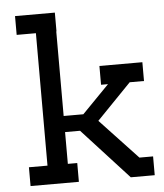

<svg xmlns="http://www.w3.org/2000/svg" viewBox="-54 -807 730 855"><g transform="rotate(-5 311.5 -380.0)"><path d="M542 -84H603V0H496L289 -226H222V-84H264V0H48V-84H131V-676H45V-760H223V-676H222V-298H310L431 -422H400V-506H592V-422H528L374 -263Z"/></g></svg>

Font: Arvo
Style: Regular
Weight: 400
Designer: Anton Koovit (Cyrillic Expansion: Cyreal)
Foundry: Anton Koovit, Yassin Baggar
Version: Version 3.000